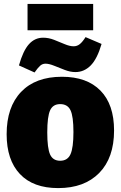

<svg xmlns="http://www.w3.org/2000/svg" viewBox="-20 -948 618 983"><path d="M297 -555Q425 -555 494.5 -484Q564 -413 564 -280Q564 -140 488 -62.5Q412 15 278 15Q150 15 82 -57Q14 -129 14 -261Q14 -400 88 -477.5Q162 -555 297 -555ZM288 -415Q251 -415 236.5 -383Q222 -351 222 -270Q222 -189 236.5 -157Q251 -125 288 -125Q326 -125 341 -158.5Q356 -192 356 -272Q356 -352 341 -383.5Q326 -415 288 -415ZM157 -577 77 -613Q98 -688 128 -721.5Q158 -755 201 -755Q229 -755 257 -744Q285 -733 311 -722Q337 -711 357 -711Q375 -711 389 -722.5Q403 -734 418 -758L500 -723Q478 -647 444.5 -613Q411 -579 366 -579Q340 -579 311.5 -590Q283 -601 257 -611.5Q231 -622 213 -622Q197 -622 185 -611Q173 -600 157 -577ZM457 -928V-793H121V-928Z"/></svg>

Font: Bitter Black
Style: Regular
Weight: 900
Designer: Sol Matas, and Bitter project Authors
Foundry: Sol Matas
Version: Version 2.001